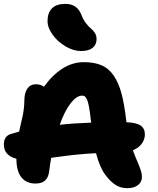

<svg xmlns="http://www.w3.org/2000/svg" viewBox="-20 -981 820 994"><path d="M398.9 -716.8Q360.8 -716.8 320.1 -740.5Q279.3 -764.2 252.7 -800.8Q226.1 -837.4 226.1 -872.1Q226.1 -914.6 249 -937.7Q272 -960.9 319.8 -960.9Q380.9 -960.9 402.8 -900.9Q411.1 -878.4 425.3 -860.4Q439.5 -842.3 450.9 -833.3Q462.4 -824.2 471.2 -810.3Q480 -796.4 480 -778.8Q480 -749.5 459.5 -733.2Q439 -716.8 398.9 -716.8ZM639.2 -6.8Q606.4 -6.8 579.8 -22.7Q553.2 -38.6 524.9 -76.2Q496.1 -115.2 477.1 -188Q449.2 -186.5 422.6 -184.6Q396 -182.6 369.1 -179.7Q342.3 -176.8 326.2 -174.8Q310.1 -172.9 281.7 -168.9Q253.4 -165 245.1 -164.1Q239.3 -133.3 234.9 -96.2Q231 -63 213.9 -46.9Q196.8 -30.8 164.1 -30.8Q116.2 -30.8 90.6 -63.2Q64.9 -95.7 64.9 -159.2Q0 -175.8 0 -232.9Q0 -278.3 39.1 -288.1Q71.8 -297.9 79.1 -299.8Q82 -314 88.1 -340.3Q94.2 -366.7 97.4 -381.3Q100.6 -396 103.3 -417.7Q106 -439.5 106 -459Q106 -500.5 121.8 -522.7Q137.7 -544.9 167 -544.9Q187.5 -544.9 208 -532.2Q250 -591.8 302.7 -625.5Q355.5 -659.2 413.1 -659.2Q468.8 -659.2 506.3 -642.8Q543.9 -626.5 569.6 -588.1Q595.2 -549.8 609.6 -494.9Q624 -439.9 633.8 -355Q633.8 -354 634.3 -351.6Q634.8 -349.1 634.8 -348.1Q686 -346.2 708 -331.1Q730 -315.9 730 -285.2Q730 -258.8 713.6 -236.8Q697.3 -214.8 668 -203.1Q675.8 -180.7 689.2 -149.4Q702.6 -118.2 708.7 -99.6Q714.8 -81.1 714.8 -64.9Q714.8 -38.6 694.1 -22.7Q673.3 -6.8 639.2 -6.8ZM404.8 -485.8Q376.5 -485.8 345.7 -446.3Q314.9 -406.7 289.1 -335Q358.9 -342.8 452.1 -346.2Q451.7 -348.6 451.2 -353.3Q450.7 -357.9 450.2 -359.9Q445.3 -404.3 440.2 -430.9Q435.1 -457.5 428.7 -469Q422.4 -480.5 417.7 -483.2Q413.1 -485.8 404.8 -485.8Z"/></svg>

Font: Shantell Sans Irregular Bouncy
Style: Regular
Weight: 800
Designer: Stephen Nixon, Anya Danilova, Shantell Martin
Foundry: Arrow Type
Version: Version 1.006;[9816181b4]